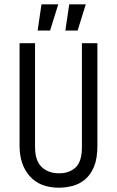

<svg xmlns="http://www.w3.org/2000/svg" viewBox="-20 -861 544 893"><path d="M254 12Q166 12 118.5 -41.5Q71 -95 71 -183V-660H143V-177Q143 -114 173.5 -84.5Q204 -55 255 -55Q303 -55 332 -82.5Q361 -110 361 -177V-660H433V-183Q433 -123 417 -85Q401 -47 374.5 -25.5Q348 -4 316.5 4Q285 12 254 12ZM213 -719H155L173 -841H251ZM341 -719H284L302 -841H379Z"/></svg>

Font: Bricolage Grotesque 10pt Condensed Light
Style: Regular
Weight: 300
Width: 3
Designer: Mathieu Triay
Foundry: Atelier Triay
Version: Version 1.000; ttfautohint (v1.8.4.7-5d5b);gftools[0.9.32]